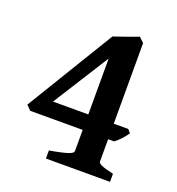

<svg xmlns="http://www.w3.org/2000/svg" viewBox="-114 -702 735 796"><g transform="rotate(20 253.0 -304.0)"><path d="M278.3 -478.5 122.6 -231.9H278.3ZM467.3 -217.3Q457 -201.7 442.9 -186.8Q428.7 -171.9 417.5 -163.6H390.6V-65.4Q390.6 -61.5 393.6 -58.3Q396.5 -55.2 404.3 -51.5Q412.1 -47.9 425.3 -43.9Q438.5 -40 458.5 -35.6V0H175.8V-35.6Q207.5 -41 227.5 -45.7Q247.6 -50.3 258.8 -54.4Q270 -58.6 274.2 -62.5Q278.3 -66.4 278.3 -70.8V-163.6H46.9L26.9 -183.6L261.7 -569.8Q273.4 -573.7 287.6 -578.6Q301.8 -583.5 316.4 -588.6Q331.1 -593.8 344.7 -598.9Q358.4 -604 369.1 -607.9L390.6 -587.4V-231.9H454.6Z"/></g></svg>

Font: Gentium Basic
Style: Bold
Weight: 700
Designer: J. Victor Gaultney and Annie Olsen
Foundry: SIL International
Version: Version 1.100